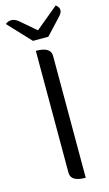

<svg xmlns="http://www.w3.org/2000/svg" viewBox="-158 -989 587 1037"><g transform="rotate(-15 135.5 -470.5)"><path d="M185 0Q102 0 102 -50V-732Q185 -732 185 -682V0ZM101 -788 -17 -914Q19 -941 57 -909L142 -836L269 -941Q305 -914 271 -878L187 -788Z"/></g></svg>

Font: Swei Half Moon CJK TC
Style: DemiLight
Weight: 350
Version: Version 2.125